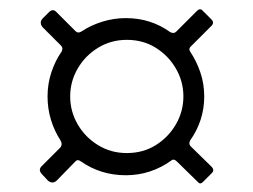

<svg xmlns="http://www.w3.org/2000/svg" viewBox="-20 -586 558 424"><path d="M258 -199Q202 -199 158 -230Q151 -235 146 -229L105 -187Q96 -179 86 -187L72 -202Q64 -211 72 -219L113 -260Q119 -267 113 -277Q100 -297 92.5 -321.5Q85 -346 85 -373Q85 -401 93.5 -426.5Q102 -452 116 -472Q120 -480 115 -485L74 -526Q66 -536 74 -545L88 -559Q97 -568 105 -559L147 -517Q152 -512 159 -516Q180 -530 205.5 -538Q231 -546 258 -546Q313 -546 356 -515Q364 -511 369 -516L415 -562Q422 -569 428 -562L448 -542Q453 -536 448 -530L401 -483Q396 -478 400 -472Q414 -451 422.5 -426Q431 -401 431 -373Q431 -346 423 -321.5Q415 -297 400 -276Q396 -268 401 -263L448 -217Q454 -210 448 -204L428 -184Q422 -178 417 -184L371 -229Q364 -236 359 -232Q337 -216 311.5 -207.5Q286 -199 258 -199ZM260 -248Q296 -248 324 -265.5Q352 -283 368.5 -311.5Q385 -340 385 -373Q385 -406 368.5 -434.5Q352 -463 324 -480.5Q296 -498 260 -498Q225 -498 196.5 -480.5Q168 -463 151.5 -434.5Q135 -406 135 -373Q135 -340 151.5 -311.5Q168 -283 196.5 -265.5Q225 -248 260 -248Z"/></svg>

Font: Libre Franklin ExtraLight
Style: Regular
Weight: 250
Designer: Pablo Impallari, Rodrigo Fuenzalida, Nhung Nguyen
Foundry: Impallari Type
Version: Version 3.000